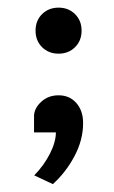

<svg xmlns="http://www.w3.org/2000/svg" viewBox="-20 -358 292 493"><path d="M115.7 114.7 67.9 92.3Q92.8 66.9 108.2 36.6Q123.5 6.3 123.5 -18.1H67.4V-62Q68.8 -81.5 86.7 -97.4Q104.5 -113.3 130.4 -113.3Q158.7 -113.3 176 -93.5Q193.4 -73.7 193.4 -42Q193.4 1.5 171.1 43.2Q148.9 85 115.7 114.7ZM130.4 -220.2Q105 -220.2 88.1 -236.8Q71.3 -253.4 71.3 -279.3Q71.3 -305.2 88.1 -321.8Q105 -338.4 130.4 -338.4Q155.8 -338.4 172.6 -321.8Q189.5 -305.2 189.5 -279.3Q189.5 -253.4 172.6 -236.8Q155.8 -220.2 130.4 -220.2Z"/></svg>

Font: Harmattan SemiBold
Style: Regular
Weight: 600
Designer: George W. Nuss III and SIL International
Foundry: SIL International
Version: Version 4.000